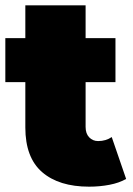

<svg xmlns="http://www.w3.org/2000/svg" viewBox="-20 -690 500 720"><path d="M314 10Q201 10 138 -44.5Q75 -99 75 -212V-382H0V-547H75V-670H301V-547H413V-382H301V-214Q301 -189 314.5 -175Q328 -161 348 -161Q377 -161 399 -176L453 -19Q427 -4 390.5 3Q354 10 314 10Z"/></svg>

Font: Montserrat Black
Style: Regular
Weight: 900
Designer: Julieta Ulanovsky
Foundry: Julieta Ulanovsky
Version: Version 9.000; ttfautohint (v1.8.4.7-5d5b)